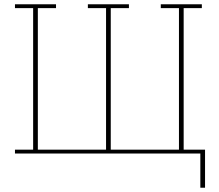

<svg xmlns="http://www.w3.org/2000/svg" viewBox="-20 -718 1024 898"><path d="M917 0H50V-18H135V-680H50V-698H242V-680H157V-18H476V-680H391V-698H583V-680H498V-18H817V-680H732V-698H924V-680H839V-18H939V160H917Z"/></svg>

Font: IBM Plex Serif Thin
Style: Regular
Weight: 100
Designer: Mike Abbink, Paul van der Laan, Pieter van Rosmalen
Foundry: Bold Monday
Version: Version 3.001